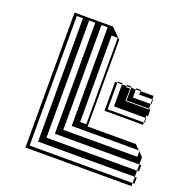

<svg xmlns="http://www.w3.org/2000/svg" viewBox="-125 -818 916 936"><g transform="rotate(20 332.5 -350.0)"><path d="M105 0V-700H305L355 -650V-200H605L629 -176H633V-172L655 -150V-112H665V-80H655V-112H217V-688H185V-80H655V-48H665V-16H655V-48H153V-688H121V-16H655V0ZM345 -208V-656H313V-208ZM633 -144V-172L629 -176H281V-688H249V-144ZM610 -408H606V-432H538V-450H514V-456H538V-450H606V-432H610ZM490 -408H486V-384H490ZM610 -312H606V-336H442V-450H418V-456H442V-450H466V-444H486V-432H490V-450H466V-456H490V-450H514V-408H606V-384H610V-380H614V-348H606V-336H610ZM490 -408V-432H486V-408ZM486 -380H606V-384H486ZM406 -450H418V-312H606V-300H406Z"/></g></svg>

Font: Rubik Broken Fax
Style: Regular
Weight: 400
Designer: Hubert and Fischer, NaN
Foundry: Hubert and Fischer, NaN
Version: Version 2.201